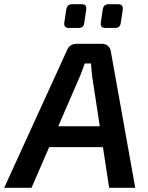

<svg xmlns="http://www.w3.org/2000/svg" viewBox="-55 -900 711 920"><path d="M434 -690Q450 -690 462 -680Q474 -670 476 -654L593 0H468L387 -532Q385 -548 383.5 -564.5Q382 -581 381 -596H351Q346 -582 340 -565Q334 -548 327 -532L96 0H-35L266 -659Q272 -675 284 -682.5Q296 -690 312 -690ZM496 -295 484 -195H130L143 -295ZM334 -880Q350 -880 355 -873Q360 -866 358 -853L349 -792Q348 -778 341 -772Q334 -766 320 -766H276Q250 -766 253 -791L262 -852Q264 -866 271 -873Q278 -880 293 -880ZM508 -880Q524 -880 529.5 -873Q535 -866 533 -853L524 -792Q522 -778 515.5 -772Q509 -766 495 -766H451Q424 -766 428 -791L437 -853Q439 -867 446 -873.5Q453 -880 467 -880Z"/></svg>

Font: Exo 2 SemiBold
Style: Italic
Weight: 600
Italic angle: -8°
Designer: Natanael Gama
Foundry: Natanael Gama
Version: Version 2.010